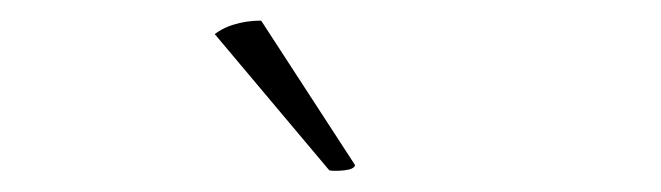

<svg xmlns="http://www.w3.org/2000/svg" viewBox="-20 -722 640 186"><path d="M188 -689Q195 -694 201.5 -696.5Q208 -699 216 -700.5Q224 -702 233 -702L324 -562Q323 -558 313.5 -557Q304 -556 299 -557Z"/></svg>

Font: Arima Thin
Style: Regular
Weight: 100
Designer: Joana Correia and Natanael Gama
Foundry: NDISCOVER
Version: Version 1.101;gftools[0.9.23]